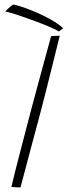

<svg xmlns="http://www.w3.org/2000/svg" viewBox="-20 -816 295 836"><path d="M69 0Q66 0 57.8 -0.2Q49.5 -0.5 41 -1Q32.5 -1.5 29.5 -2Q36.5 -32 46.8 -72.8Q57 -113.5 68.8 -158.5Q80.5 -203.5 91.8 -246.5Q103 -289.5 112 -324.5Q128.5 -387 151.8 -472.5Q175 -558 202.5 -658.5Q205 -659 209.5 -659.2Q214 -659.5 219.5 -659.8Q225 -660 230.2 -660Q235.5 -660 240 -660Q223 -591 206 -522.5Q189 -454 173.8 -394.2Q158.5 -334.5 147 -291.5Q142.5 -275 133.8 -242.8Q125 -210.5 114.8 -171.8Q104.5 -133 94.8 -96.2Q85 -59.5 78 -33.2Q71 -7 69 0ZM37 -796Q47 -795.5 73.8 -786.8Q100.5 -778 134.8 -763.5Q169 -749 201.5 -730.8Q234 -712.5 255 -693L236.5 -679Q220 -689 190.8 -701.2Q161.5 -713.5 127 -726.2Q92.5 -739 59.8 -749.8Q27 -760.5 3 -766.5Q8 -771.5 14.2 -777.5Q20.5 -783.5 26.8 -788.5Q33 -793.5 37 -796Z"/></svg>

Font: Grandstander Thin
Style: Italic
Weight: 100
Italic angle: -15°
Designer: Tyler Finck
Foundry: Etcetera Type Co
Version: Version 1.200